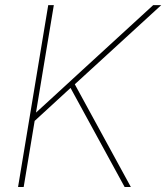

<svg xmlns="http://www.w3.org/2000/svg" viewBox="-20 -748 665 768"><path d="M115.7 -261.7 110.4 -285.2Q145 -316.9 176.8 -345.9Q208.5 -375 240.2 -404.1Q272 -433.1 306.2 -464.8L592.8 -727.5H625L272 -404.3L265.1 -398.9ZM52.2 0 172.9 -727.5H195.3L152.3 -468.8L122.6 -289.1L120.1 -273.4L74.7 0ZM478.5 0 258.3 -403.3 276.4 -416 503.4 0Z"/></svg>

Font: Inter 24pt Thin
Style: Italic
Weight: 250
Italic angle: -9.3988°
Version: Version 4.001;git-66647c0bb